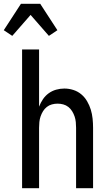

<svg xmlns="http://www.w3.org/2000/svg" viewBox="-55 -997 575 1017"><path d="M62 0V-735H152V-432Q160 -453 172.5 -471.5Q185 -490 203 -503Q221 -516 242.5 -522Q264 -528 286 -528Q310 -528 333.5 -520.5Q357 -513 375.5 -497.5Q394 -482 406.5 -460.5Q419 -439 426 -416Q433 -393 435.5 -368.5Q438 -344 438 -320V0H348V-320Q348 -335 346.5 -350.5Q345 -366 340 -380.5Q335 -395 327 -408Q319 -421 307 -430.5Q295 -440 280 -444Q265 -448 250 -448Q235 -448 220 -444Q205 -440 193 -430.5Q181 -421 173 -408Q165 -395 160 -380.5Q155 -366 153.5 -350.5Q152 -335 152 -320V0ZM10 -807 -35 -837 56 -977H158L249 -837L204 -807L107 -918Z"/></svg>

Font: Iosevka Bendy Medium
Style: Regular
Weight: 500
Monospace: yes
Designer: Belleve Invis
Foundry: Belleve Invis
Version: Version 30.1.2